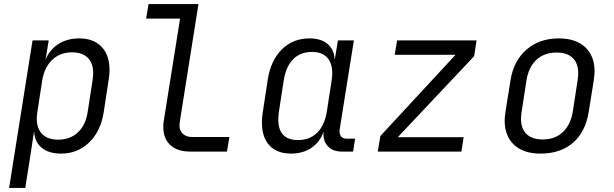

<svg xmlns="http://www.w3.org/2000/svg" viewBox="-20 -750 3040 950"><path d="M522 -404Q522 -380 518 -357L493 -194Q478 -100 421 -45Q364 10 282 10Q222 10 187 -18.5Q152 -47 149 -97H148L131 15L105 180H25L141 -550H221L205 -453Q224 -503 268 -531.5Q312 -560 372 -560Q443 -560 482.5 -518.5Q522 -477 522 -404ZM438 -353Q441 -373 441 -389Q441 -438 414 -464.5Q387 -491 336 -491Q278 -491 239 -454.5Q200 -418 189 -353L165 -197Q162 -179 162 -163Q162 -113 189.5 -86Q217 -59 268 -59Q327 -59 365.5 -95Q404 -131 414 -197Z M921 0Q858 0 823 -32Q788 -64 788 -121Q788 -140 790 -150L871 -658H703L715 -730H962L870 -150Q868 -136 868 -131Q868 -103 885 -87.5Q902 -72 932 -72H1115L1103 0Z M1737 -64 1727 0H1672Q1626 0 1601.5 -27Q1577 -54 1581 -99Q1564 -48 1521.5 -19Q1479 10 1420 10Q1351 10 1313.5 -30Q1276 -70 1276 -143Q1276 -170 1280 -194L1305 -357Q1320 -452 1375 -506Q1430 -560 1511 -560Q1569 -560 1601.5 -532Q1634 -504 1636 -453L1652 -550H1731L1661 -112Q1660 -108 1660 -101Q1660 -84 1668.5 -74Q1677 -64 1693 -64ZM1621 -353Q1624 -371 1624 -387Q1624 -438 1598.5 -465.5Q1573 -493 1524 -493Q1466 -493 1430.5 -457Q1395 -421 1384 -353L1360 -197Q1357 -176 1357 -159Q1357 -57 1455 -57Q1513 -57 1549.5 -93.5Q1586 -130 1597 -197Z M2263 0H1849L1862 -77L2234 -479H1933L1945 -550H2338L2326 -472L1948 -71H2274Z M2477 -154Q2477 -167 2481 -197L2506 -353Q2521 -449 2585 -504.5Q2649 -560 2745 -560Q2829 -560 2875.5 -516.5Q2922 -473 2922 -396Q2922 -383 2918 -353L2893 -197Q2877 -97 2815 -43.5Q2753 10 2654 10Q2570 10 2523.5 -33.5Q2477 -77 2477 -154ZM2814 -197 2838 -353Q2841 -373 2841 -388Q2841 -437 2813.5 -463.5Q2786 -490 2734 -490Q2673 -490 2634.5 -454.5Q2596 -419 2585 -353L2561 -197Q2558 -178 2558 -162Q2558 -113 2585.5 -86.5Q2613 -60 2665 -60Q2726 -60 2764.5 -96Q2803 -132 2814 -197Z"/></svg>

Font: JetBrains Mono Semi Light
Style: Italic
Weight: 350
Italic angle: -9°
Monospace: yes
Designer: Philipp Nurullin, Konstantin Bulenkov
Foundry: JetBrains
Version: 2.002